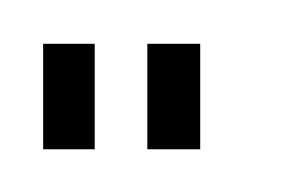

<svg xmlns="http://www.w3.org/2000/svg" viewBox="-20 -264 137 89"><path d="M0 -194.8V-243.7H23.9V-194.8ZM48.3 -194.8V-243.7H72.8V-194.8Z"/></svg>

Font: FS Mondwest Regular
Style: Regular
Weight: 400
Designer: NZWStudios2024
Foundry: https://fontstruct.com
Version: Version 1.0